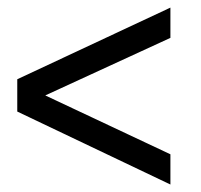

<svg xmlns="http://www.w3.org/2000/svg" viewBox="-20 -583 529 505"><path d="M428.2 -97.7 25.4 -289.6V-374.5L428.2 -563V-483.4L99.1 -332L428.2 -177.2Z"/></svg>

Font: Cadman
Style: Regular
Weight: 400
Designer: Paul James MIller
Foundry: High-Logic / Made with FontCreator
Version: Version 2.114;March 28, 2021;FontCreator 13.0.0.2683 64-bit